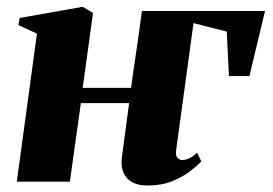

<svg xmlns="http://www.w3.org/2000/svg" viewBox="-20 -546 820 577"><path d="M374 -282Q377 -305 380.2 -328.2Q383.5 -351.5 387 -374.5Q390.5 -397.5 393.8 -420.5Q397 -443.5 400.2 -466.8Q403.5 -490 406.5 -513H776.5L729.5 -317.5H668L661.5 -451L561.5 -476.5L509.5 -96Q507 -77.5 513.8 -71.2Q520.5 -65 528 -65Q536.5 -65 547.5 -69.8Q558.5 -74.5 572.5 -87L585 -61Q573.5 -48.5 551.5 -31.5Q529.5 -14.5 497.5 -1.5Q465.5 11.5 423.5 11.5Q381.5 11.5 361.2 -11.2Q341 -34 346.5 -75L368 -236H223L190 0H30.5L91 -445L35.5 -470.5L39 -492L228.5 -525.5L259.5 -507L228.5 -282Z"/></svg>

Font: Merriweather 120pt Black
Style: Italic
Weight: 900
Italic angle: -7.8°
Version: Version 2.101